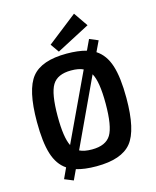

<svg xmlns="http://www.w3.org/2000/svg" viewBox="-141 -1023 957 1179"><g transform="rotate(-15 337.5 -433.5)"><path d="M507 -838 295 -727 257 -781 445 -928ZM517 -664Q573 -628 597.5 -552Q622 -476 622 -345Q622 -141 559.5 -64Q497 13 337 13Q260 13 209 -3L179 61L123 38L154 -29Q100 -65 76.5 -140.5Q53 -216 53 -345Q53 -549 115.5 -626Q178 -703 337 -703Q410 -703 463 -688L494 -754L549 -731ZM185 -345Q185 -210 213 -155L414 -582Q385 -596 337 -596Q250 -596 217.5 -542.5Q185 -489 185 -345ZM337 -94Q425 -94 457.5 -147.5Q490 -201 490 -345Q490 -486 459 -539L258 -109Q287 -94 337 -94Z"/></g></svg>

Font: Exo 2 Semi Bold
Style: Regular
Weight: 600
Designer: Natanael Gama
Version: Version 1.001;PS 001.001;hotconv 1.0.88;makeotf.lib2.5.64775